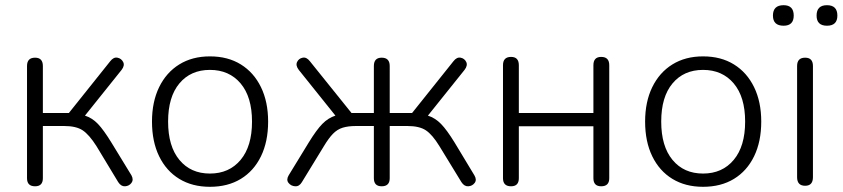

<svg xmlns="http://www.w3.org/2000/svg" viewBox="-20 -711 3243 739"><path d="M115 6Q84 6 84 -25V-457Q84 -489 115 -489Q145 -489 145 -457V-276H245L404 -475Q417 -492 432 -489Q447 -486 454 -472.5Q461 -459 448 -442L307 -266Q335 -257 357 -234Q379 -211 409 -162L486 -36Q495 -19 486 -7Q477 5 461.5 6Q446 7 435 -10L351 -149Q323 -193 298 -209.5Q273 -226 227 -226H145V-25Q145 6 115 6Z M788 8Q720 8 670 -22.5Q620 -53 592.5 -109.5Q565 -166 565 -243Q565 -319 592.5 -375.5Q620 -432 670 -463Q720 -494 788 -494Q857 -494 907 -463Q957 -432 984.5 -375.5Q1012 -319 1012 -243Q1012 -166 984.5 -109.5Q957 -53 907 -22.5Q857 8 788 8ZM788 -43Q862 -43 906 -95.5Q950 -148 950 -243Q950 -338 906 -390Q862 -442 788 -442Q714 -442 670.5 -390Q627 -338 627 -243Q627 -148 670.5 -95.5Q714 -43 788 -43Z M1449 6Q1419 6 1419 -25V-226H1350Q1320 -226 1299 -219.5Q1278 -213 1261.5 -196Q1245 -179 1227 -149L1142 -10Q1132 7 1116 6Q1100 5 1090.5 -7Q1081 -19 1091 -36L1168 -162Q1198 -211 1220.5 -234Q1243 -257 1271 -266L1130 -442Q1117 -459 1123.5 -472.5Q1130 -486 1145 -489Q1160 -492 1173 -475L1333 -276H1419V-457Q1419 -489 1449 -489Q1480 -489 1480 -457V-276H1566L1725 -475Q1738 -492 1753 -489Q1768 -486 1774.5 -472.5Q1781 -459 1768 -442L1627 -266Q1655 -257 1677.5 -234Q1700 -211 1730 -162L1806 -36Q1816 -19 1807 -7Q1798 5 1782.5 6Q1767 7 1756 -10L1671 -149Q1644 -193 1619 -209.5Q1594 -226 1548 -226H1480V-25Q1480 6 1449 6Z M1947 6Q1916 6 1916 -25V-460Q1916 -492 1947 -492Q1977 -492 1977 -460V-276H2264V-460Q2264 -492 2294 -492Q2325 -492 2325 -460V-25Q2325 6 2294 6Q2264 6 2264 -25V-225H1977V-25Q1977 6 1947 6Z M2686 8Q2618 8 2568 -22.5Q2518 -53 2490.5 -109.5Q2463 -166 2463 -243Q2463 -319 2490.5 -375.5Q2518 -432 2568 -463Q2618 -494 2686 -494Q2755 -494 2805 -463Q2855 -432 2882.5 -375.5Q2910 -319 2910 -243Q2910 -166 2882.5 -109.5Q2855 -53 2805 -22.5Q2755 8 2686 8ZM2686 -43Q2760 -43 2804 -95.5Q2848 -148 2848 -243Q2848 -338 2804 -390Q2760 -442 2686 -442Q2612 -442 2568.5 -390Q2525 -338 2525 -243Q2525 -148 2568.5 -95.5Q2612 -43 2686 -43Z M3079 4Q3048 4 3048 -29V-457Q3048 -489 3079 -489Q3109 -489 3109 -457V-29Q3109 4 3079 4ZM3163 -612Q3123 -612 3123 -651Q3123 -691 3163 -691Q3203 -691 3203 -651Q3203 -612 3163 -612ZM2996 -612Q2955 -612 2955 -651Q2955 -691 2996 -691Q3035 -691 3035 -651Q3035 -612 2996 -612Z"/></svg>

Font: Nunito Light
Style: Regular
Weight: 300
Designer: Vernon Adams
Foundry: Vernon Adams
Version: Version 3.601; ttfautohint (v1.8.2.53-6de2)